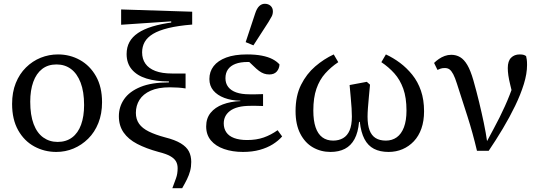

<svg xmlns="http://www.w3.org/2000/svg" viewBox="-20 -792 2847 1016"><path d="M278 12Q215 12 161.5 -17Q108 -46 76 -103Q44 -160 44 -242Q44 -304 63.5 -352.5Q83 -401 117.5 -435Q152 -469 195.5 -486.5Q239 -504 287 -504Q350 -504 403 -474.5Q456 -445 488 -388.5Q520 -332 520 -251Q520 -190 500.5 -141Q481 -92 446.5 -58Q412 -24 369 -6Q326 12 278 12ZM285 -41Q330 -41 361.5 -64.5Q393 -88 409 -132Q425 -176 425 -236Q425 -307 406.5 -355Q388 -403 355.5 -427Q323 -451 279 -451Q234 -451 203 -427Q172 -403 156 -358.5Q140 -314 140 -254Q140 -183 158 -135.5Q176 -88 209 -64.5Q242 -41 285 -41Z M892 204Q903 174 911.5 151Q920 128 920 98Q920 77 911 61.5Q902 46 880.5 34Q859 22 819 12Q753 -6 706 -30.5Q659 -55 634 -91Q609 -127 609 -177Q609 -227 637 -267.5Q665 -308 723.5 -332Q782 -356 874 -356V-361Q805 -361 755 -376.5Q705 -392 677.5 -424.5Q650 -457 650 -506Q650 -542 665 -569.5Q680 -597 710.5 -617.5Q741 -638 787 -652Q833 -666 896 -674L886 -662V-679L621 -661V-742L997 -730V-662Q922 -656 871 -643.5Q820 -631 789.5 -612.5Q759 -594 745.5 -569.5Q732 -545 732 -515Q732 -480 749.5 -455Q767 -430 802 -416.5Q837 -403 891 -403Q909 -403 926.5 -403Q944 -403 962 -403V-324Q944 -327 922.5 -328.5Q901 -330 879 -330Q817 -330 777 -312Q737 -294 718 -263.5Q699 -233 699 -195Q699 -161 716 -137Q733 -113 767.5 -96Q802 -79 854 -65Q906 -52 936.5 -33.5Q967 -15 979.5 9Q992 33 992 65Q992 91 986 113Q980 135 969.5 156.5Q959 178 944 204Z M1266 12Q1210 12 1165.5 -3.5Q1121 -19 1096 -49Q1071 -79 1071 -123Q1071 -166 1094.5 -195Q1118 -224 1159 -239.5Q1200 -255 1252 -257V-259Q1204 -260 1167 -274Q1130 -288 1109 -313Q1088 -338 1088 -374Q1088 -413 1110.5 -442Q1133 -471 1177 -487.5Q1221 -504 1287 -504Q1332 -504 1365.5 -497.5Q1399 -491 1422 -479Q1445 -467 1459 -451Q1458 -429 1444.5 -413.5Q1431 -398 1405 -398Q1390 -398 1377 -402.5Q1364 -407 1350.5 -417Q1337 -427 1321 -443L1283 -479L1360 -474L1385 -452Q1366 -457 1343.5 -460.5Q1321 -464 1291 -464Q1252 -464 1226 -454Q1200 -444 1186.5 -425Q1173 -406 1173 -378Q1173 -351 1187.5 -332Q1202 -313 1230 -303Q1258 -293 1300 -293Q1317 -293 1334 -293Q1351 -293 1372 -294V-231Q1350 -232 1335.5 -232Q1321 -232 1307 -232Q1268 -232 1241 -225Q1214 -218 1197 -205Q1180 -192 1172 -175.5Q1164 -159 1164 -139Q1164 -112 1177.5 -92Q1191 -72 1219 -61.5Q1247 -51 1288 -51Q1337 -51 1375.5 -64.5Q1414 -78 1449 -103L1473 -70Q1453 -47 1423.5 -28.5Q1394 -10 1354.5 1Q1315 12 1266 12ZM1280 -569 1330 -720Q1339 -748 1352 -760Q1365 -772 1381 -772Q1400 -772 1412 -761Q1424 -750 1424 -732Q1424 -717 1418 -705.5Q1412 -694 1401 -676L1321 -552Z M1729 12Q1678 12 1636 -12Q1594 -36 1569 -84.5Q1544 -133 1544 -204Q1544 -285 1573 -343Q1602 -401 1648 -440.5Q1694 -480 1746 -504L1770 -463Q1731 -437 1701 -403.5Q1671 -370 1654.5 -322.5Q1638 -275 1638 -207Q1638 -154 1650 -118.5Q1662 -83 1685.5 -65.5Q1709 -48 1743 -48Q1773 -48 1795.5 -61Q1818 -74 1830 -102Q1842 -130 1842 -175Q1842 -194 1840.5 -219.5Q1839 -245 1836 -276Q1833 -307 1830 -342L1921 -359L1938 -344Q1935 -311 1932 -279.5Q1929 -248 1927 -221Q1925 -194 1925 -175Q1925 -131 1935.5 -103Q1946 -75 1967.5 -61.5Q1989 -48 2022 -48Q2055 -48 2079.5 -65.5Q2104 -83 2117.5 -118.5Q2131 -154 2131 -207Q2131 -275 2114 -322.5Q2097 -370 2067 -403.5Q2037 -437 1998 -463L2022 -504Q2061 -486 2096.5 -459.5Q2132 -433 2161.5 -396.5Q2191 -360 2207.5 -312Q2224 -264 2224 -203Q2224 -152 2210 -112Q2196 -72 2170 -44.5Q2144 -17 2110 -2.5Q2076 12 2036 12Q1991 12 1959 -4.5Q1927 -21 1908.5 -56.5Q1890 -92 1884 -147H1880Q1875 -91 1856 -56Q1837 -21 1805 -4.5Q1773 12 1729 12Z M2504 6Q2481 -91 2454 -175Q2427 -259 2398 -349Q2388 -381 2378.5 -399Q2369 -417 2359 -424.5Q2349 -432 2334 -432Q2321 -432 2312 -429Q2303 -426 2295 -422L2277 -459Q2288 -470 2302.5 -480Q2317 -490 2333.5 -496Q2350 -502 2368 -502Q2394 -502 2415 -489.5Q2436 -477 2453 -448Q2470 -419 2485 -367Q2502 -307 2515.5 -251Q2529 -195 2540 -142.5Q2551 -90 2558 -41H2555L2592 -110Q2609 -141 2623.5 -170.5Q2638 -200 2651.5 -229.5Q2665 -259 2677 -290Q2689 -321 2702 -356L2697 -273Q2687 -315 2680 -343.5Q2673 -372 2670 -393Q2667 -414 2667 -432Q2667 -469 2684.5 -486.5Q2702 -504 2730 -504Q2744 -504 2751.5 -501.5Q2759 -499 2764 -495Q2766 -487 2767.5 -476.5Q2769 -466 2769 -448Q2769 -402 2752 -347Q2735 -292 2706 -232Q2677 -172 2640.5 -111Q2604 -50 2566 6Z"/></svg>

Font: Source Serif 4
Style: Regular
Weight: 400
Designer: Frank Grießhammer
Foundry: Adobe Systems Incorporated
Version: Version 4.004;hotconv 1.0.116;makeotfexe 2.5.65601